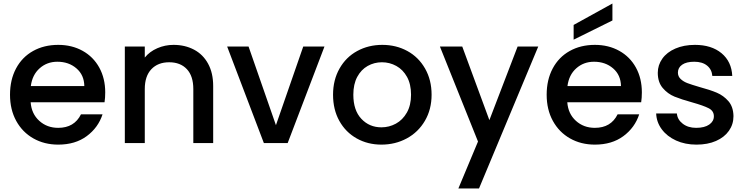

<svg xmlns="http://www.w3.org/2000/svg" viewBox="-20 -816 4251 1095"><path d="M37.1 -275.9Q37.1 -360.8 71.5 -425.5Q106 -490.2 168.5 -525.1Q231 -560.1 312 -560.1Q390.1 -560.1 451.2 -526.1Q512.2 -492.2 546.1 -430.7Q580.1 -369.1 580.1 -289.1Q580.1 -257.8 576.2 -232.9H154.8Q159.7 -167 203.9 -127Q248 -86.9 312 -86.9Q403.8 -86.9 441.9 -164.1H564.9Q540 -87.9 474.6 -39.6Q409.2 8.8 312 8.8Q232.9 8.8 170.4 -26.6Q107.9 -62 72.5 -126.5Q37.1 -190.9 37.1 -275.9ZM155.8 -325.2H460.9Q460 -388.2 416 -426Q372.1 -463.9 307.1 -463.9Q248 -463.9 206.1 -426.5Q164.1 -389.2 155.8 -325.2Z M691.9 0V-550.8H805.7V-487.8Q833.5 -522 877.2 -541Q920.9 -560.1 969.7 -560.1Q1034.7 -560.1 1086.2 -533Q1137.7 -505.9 1166.7 -452.9Q1195.8 -399.9 1195.8 -325.2V0H1082.5V-308.1Q1082.5 -382.3 1045.7 -421.6Q1008.8 -460.9 944.8 -460.9Q880.9 -460.9 843.3 -421.4Q805.7 -381.8 805.7 -308.1V0Z M1275.4 -550.8H1397.5L1553.7 -102.1L1709.5 -550.8H1830.6L1620.6 0H1484.9Z M1879.4 -275.9Q1879.4 -359.9 1916.3 -425Q1953.1 -490.2 2017.3 -525.1Q2081.5 -560.1 2160.2 -560.1Q2239.3 -560.1 2303.2 -525.1Q2367.2 -490.2 2404.3 -425Q2441.4 -359.9 2441.4 -275.9Q2441.4 -191.9 2403.3 -127Q2365.2 -62 2299.8 -26.6Q2234.4 8.8 2155.3 8.8Q2077.1 8.8 2014.2 -26.6Q1951.2 -62 1915.3 -126.5Q1879.4 -190.9 1879.4 -275.9ZM1995.1 -275.9Q1995.1 -187 2040.8 -138.4Q2086.4 -89.8 2155.3 -89.8Q2199.2 -89.8 2237.8 -110.8Q2276.4 -131.8 2300.3 -173.8Q2324.2 -215.8 2324.2 -275.9Q2324.2 -335.9 2301.3 -377.4Q2278.3 -418.9 2240.2 -439.9Q2202.1 -460.9 2158.2 -460.9Q2114.3 -460.9 2076.9 -439.9Q2039.6 -418.9 2017.3 -377.4Q1995.1 -335.9 1995.1 -275.9Z M2488.8 -550.8H2616.2L2771 -130.9L2932.1 -550.8H3049.8L2711.9 258.8H2594.2L2706.1 -8.8Z M3097.7 -275.9Q3097.7 -360.8 3132.1 -425.5Q3166.5 -490.2 3229 -525.1Q3291.5 -560.1 3372.6 -560.1Q3450.7 -560.1 3511.7 -526.1Q3572.8 -492.2 3606.7 -430.7Q3640.6 -369.1 3640.6 -289.1Q3640.6 -257.8 3636.7 -232.9H3215.3Q3220.2 -167 3264.4 -127Q3308.6 -86.9 3372.6 -86.9Q3464.4 -86.9 3502.4 -164.1H3625.5Q3600.6 -87.9 3535.2 -39.6Q3469.7 8.8 3372.6 8.8Q3293.5 8.8 3231 -26.6Q3168.5 -62 3133.1 -126.5Q3097.7 -190.9 3097.7 -275.9ZM3216.3 -325.2H3521.5Q3520.5 -388.2 3476.6 -426Q3432.6 -463.9 3367.7 -463.9Q3308.6 -463.9 3266.6 -426.5Q3224.6 -389.2 3216.3 -325.2ZM3251.5 -589.8V-673.8L3472.7 -795.9V-699.2Z M3722.2 -168.9H3840.3Q3843.3 -133.8 3873.8 -110.4Q3904.3 -86.9 3950.2 -86.9Q3998 -86.9 4024.7 -105.5Q4051.3 -124 4051.3 -152.8Q4051.3 -183.6 4021.7 -198.7Q3992.2 -213.9 3928.2 -231.9Q3866.2 -249 3827.1 -264.9Q3788.1 -280.8 3759.8 -314Q3731.4 -347.2 3731.4 -400.9Q3731.4 -444.8 3757.3 -481.4Q3783.2 -518.1 3831.8 -539.1Q3880.4 -560.1 3943.4 -560.1Q4037.6 -560.1 4095 -512.5Q4152.3 -464.8 4156.2 -382.8H4042.5Q4039.6 -419.9 4012.5 -441.9Q3985.4 -463.9 3939.5 -463.9Q3894.5 -463.9 3870.4 -447Q3846.2 -430.2 3846.2 -401.9Q3846.2 -379.9 3862.3 -365Q3878.4 -350.1 3901.4 -341.6Q3924.3 -333 3969.2 -319.8Q4029.3 -303.7 4067.9 -287.4Q4106.4 -271 4134.3 -239Q4162.1 -207 4163.1 -153.8Q4163.1 -106.9 4137.2 -70.1Q4111.3 -33.2 4063.7 -12.2Q4016.1 8.8 3952.1 8.8Q3887.2 8.8 3835.7 -14.6Q3784.2 -38.1 3754.2 -78.6Q3724.1 -119.1 3722.2 -168.9Z"/></svg>

Font: Poppins Medium
Style: Regular
Weight: 500
Designer: Ninad Kale (Devanagari), Jonny Pinhorn (Latin)
Foundry: Indian Type Foundry
Version: 4.004